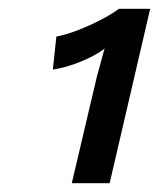

<svg xmlns="http://www.w3.org/2000/svg" viewBox="-20 -749 361 436"><path d="M143 -333 200 -575Q203 -586 207 -600.5Q211 -615 214 -626.5Q217 -638 218 -639Q196 -622 162 -608.5Q128 -595 100 -591L108 -666Q130 -670 157 -680.5Q184 -691 209 -704Q234 -717 250 -729H321L229 -333Z"/></svg>

Font: Work Sans Medium
Style: Italic
Weight: 500
Italic angle: -13°
Designer: Wei Huang
Foundry: Wei Huang
Version: Version 2.012; ttfautohint (v1.8.3)